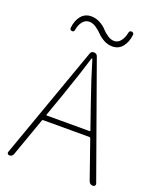

<svg xmlns="http://www.w3.org/2000/svg" viewBox="-165 -1012 903 1108"><g transform="rotate(20 286.5 -458.0)"><path d="M433.6 -900.4Q436.5 -914.1 450.2 -913.1Q456.1 -912.1 460 -907.7Q463.9 -903.3 462.9 -897.5Q458 -852.5 434.6 -823.2Q411.1 -793.9 373 -793.9Q343.8 -793.9 318.8 -808.1Q293.9 -822.3 278.3 -838.9Q262.7 -855.5 242.2 -869.1Q221.7 -882.8 201.2 -882.8Q177.7 -882.8 161.1 -863.3Q144.5 -843.8 138.7 -809.6Q136.7 -795.9 123 -797.9Q118.2 -797.9 114.3 -802.2Q110.4 -806.6 111.3 -812.5Q115.2 -857.4 138.7 -886.7Q162.1 -916 201.2 -916Q229.5 -916 254.9 -902.3Q280.3 -888.7 295.4 -871.6Q310.5 -854.5 331.1 -840.8Q351.6 -827.1 372.1 -827.1Q394.5 -827.1 410.6 -846.7Q426.8 -866.2 433.6 -900.4ZM151.4 -293.9Q150.4 -290 154.3 -290H418Q421.9 -290 420.9 -293.9L372.1 -434.6Q322.3 -577.1 290 -686.5Q289.1 -688.5 287.1 -688.5Q285.2 -688.5 284.2 -686.5Q256.8 -594.7 201.2 -434.6ZM543 0Q523.4 0 516.6 -18.6L434.6 -253.9Q432.6 -257.8 428.7 -257.8H143.6Q138.7 -257.8 137.7 -253.9L53.7 -17.6Q47.9 0 29.3 0Q22.5 0 18.6 -5.9Q16.6 -8.8 16.6 -12.7Q16.6 -14.6 17.6 -17.6L264.6 -710.9Q269.5 -725.6 286.1 -725.6Q302.7 -725.6 308.6 -710.9L556.6 -18.6Q557.6 -16.6 557.6 -13.7Q557.6 -9.8 554.7 -5.9Q550.8 0 543 0Z"/></g></svg>

Font: Gen Jyuu Gothic ExtraLight
Style: Regular
Weight: 100
Designer: [Source Han Sans]
Ryoko NISHIZUKA  (kana & ideographs); Paul D. Hunt (Latin, Greek & Cyrillic); Wenlong ZHANG  (bopomofo
Version: Version 1.002.20150607